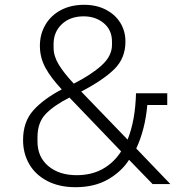

<svg xmlns="http://www.w3.org/2000/svg" viewBox="-20 -766 761 799"><path d="M76 -183Q76 -259 118.5 -306.5Q161 -354 237 -394Q191 -443 168.5 -485Q146 -527 146 -575Q146 -624 169 -663Q192 -702 233.5 -724Q275 -746 330 -746Q381 -746 420 -726Q459 -706 480.5 -671.5Q502 -637 502 -593Q502 -524 456 -478.5Q410 -433 318 -385L511 -185Q543 -264 546 -378H676V-329H593Q584 -227 547 -148L689 0H615L517 -101Q487 -53 430.5 -20Q374 13 294 13Q227 13 177.5 -12.5Q128 -38 102 -82.5Q76 -127 76 -183ZM446 -579V-593Q446 -641 412 -669.5Q378 -698 328 -698Q272 -698 237.5 -665.5Q203 -633 203 -583V-568Q203 -533 224 -498Q245 -463 287 -418Q360 -455 403 -494Q446 -533 446 -579ZM484 -136 269 -360Q204 -327 170 -291.5Q136 -256 136 -195V-177Q136 -113 181 -75Q226 -37 299 -37Q361 -37 407.5 -63Q454 -89 484 -136Z"/></svg>

Font: IBM Plex Sans JP Light
Style: Regular
Weight: 300
Designer: Mike Abbink; Paul van der Laan; Pieter van Rosmalen; Wujin Sim; Yejin Wi; Jinhee Kim; Boomi Park; Yona Kim; Kichan Ma
Foundry: Sandoll Inc.
Version: Version 1.002